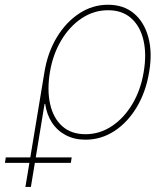

<svg xmlns="http://www.w3.org/2000/svg" viewBox="-96 -563 685 788"><path d="M8.3 204.1 86.4 -267.1Q99.6 -347.7 137.2 -409.9Q174.8 -472.2 229.2 -507.8Q283.7 -543.5 347.2 -543.5Q411.6 -543.5 453.9 -507.8Q496.1 -472.2 512.9 -409.7Q529.8 -347.2 516.1 -267.1Q502.9 -186.5 465.6 -123.8Q428.2 -61 373.8 -25.4Q319.3 10.3 254.9 10.3Q209.5 10.3 174.3 -8.1Q139.2 -26.4 117.4 -59.6Q95.7 -92.8 89.4 -136.7H86.9L30.8 204.1ZM254.9 -12.2Q312.5 -12.2 362.3 -44.9Q412.1 -77.6 446.8 -135.3Q481.4 -192.9 493.7 -267.1Q506.3 -340.8 492.7 -398.4Q479 -456.1 442.1 -488.5Q405.3 -521 347.7 -521Q289.1 -521 239.5 -488Q189.9 -455.1 155.5 -397.7Q121.1 -340.3 108.9 -267.1Q96.7 -192.9 109.9 -135.3Q123 -77.6 159.7 -44.9Q196.3 -12.2 254.9 -12.2ZM-75.7 105.5 -72.3 83H198.2L194.8 105.5Z"/></svg>

Font: Inter 20pt Thin
Style: Italic
Weight: 250
Italic angle: -9.3988°
Version: Version 4.001;git-66647c0bb